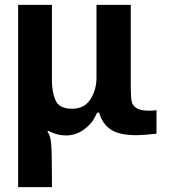

<svg xmlns="http://www.w3.org/2000/svg" viewBox="-20 -548 701 784"><path d="M54 -528H192V-219Q192 -174 206.5 -139Q221 -104 275 -104Q325 -104 349.5 -143Q374 -182 374 -230V-528H514V-188Q514 -152 517.5 -134.5Q521 -117 537.5 -106.5Q554 -96 590 -96Q603 -96 619 -98V-2Q565 4 538 4Q465 4 431 -20Q397 -44 385 -88H377Q376 -87 365.5 -66Q355 -45 328 -23Q301 -1 267 4Q261 5 249 5Q230 5 213.5 0.5Q197 -4 176 -14L174 -10Q186 4 189 39.5Q192 75 192 175V216H54Z"/></svg>

Font: Be Vietnam
Style: Bold
Weight: 700
Designer: Gabriel Lam
Foundry: TypeRant
Version: Version 4.000